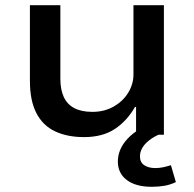

<svg xmlns="http://www.w3.org/2000/svg" viewBox="-20 -518 747 738"><path d="M303 9Q239 9 192 -13Q145 -35 120 -83Q95 -131 95 -207V-498H212V-215Q212 -174 225 -145.5Q238 -117 265.5 -102.5Q293 -88 335 -88Q381 -88 417 -108.5Q453 -129 473 -162Q493 -195 493 -232V-498H610V0H503V-107H499Q468 -53 421 -22Q374 9 303 9ZM563 200Q502 200 467.5 174Q433 148 433 103Q433 60 463.5 23Q494 -14 549 -38L589 0Q569 9 552.5 22Q536 35 527 50.5Q518 66 518 83Q518 106 534.5 117Q551 128 577 128Q592 128 606.5 125Q621 122 637 117L656 182Q635 192 612.5 196Q590 200 563 200Z"/></svg>

Font: Nunito Sans 7pt SemiExpanded SemiBold
Style: Regular
Weight: 600
Width: 6
Designer: Vernon Adams
Foundry: Vernon Adams
Version: Version 3.101;gftools[0.9.27]